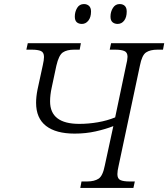

<svg xmlns="http://www.w3.org/2000/svg" viewBox="-20 -927 830 947"><path d="M376 0 382 -32H410Q445 -32 466 -45.5Q487 -59 497 -111L539 -305Q501 -290 452 -279Q403 -268 348 -268Q256 -268 207 -306Q158 -344 158 -420Q158 -450 165 -485L191 -605Q197 -631 197 -646Q197 -669 181.5 -675.5Q166 -682 138 -682H110L117 -714H379L373 -682H345Q310 -682 290 -668.5Q270 -655 258 -603L235 -495Q231 -477 229 -460Q227 -443 227 -427Q227 -316 371 -316Q417 -316 463 -324Q509 -332 548 -348L602 -605Q605 -616 607 -628Q609 -640 609 -647Q609 -669 593 -675.5Q577 -682 549 -682H521L528 -714H790L784 -682H756Q721 -682 700.5 -668.5Q680 -655 670 -603L565 -109Q559 -84 559 -68Q559 -45 574.5 -38.5Q590 -32 618 -32H645L638 0ZM560 -809Q545 -809 535 -817.5Q525 -826 525 -845Q525 -869 537 -888Q549 -907 570 -907Q586 -907 595.5 -898Q605 -889 605 -870Q605 -842 592.5 -825.5Q580 -809 560 -809ZM384 -809Q368 -809 358.5 -817.5Q349 -826 349 -845Q349 -869 360.5 -888Q372 -907 394 -907Q409 -907 419 -898Q429 -889 429 -870Q429 -842 416 -825.5Q403 -809 384 -809Z"/></svg>

Font: Noto Serif Light
Style: Italic
Weight: 300
Italic angle: -12°
Designer: Monotype Design Team
Foundry: Monotype Imaging Inc.
Version: Version 2.013